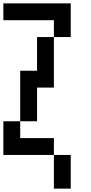

<svg xmlns="http://www.w3.org/2000/svg" viewBox="-20 -920 540 1140"><path d="M0 -200H100V-100H300V0H0ZM0 -800V-900H400V-700H300V-800ZM100 -200V-500H200V-700H300V-400H200V-200ZM300 0H400V200H300Z"/></svg>

Font: Galmuri9 Regular
Style: Regular
Weight: 400
Designer: Lee Minseo (quiple)
Version: Version 2.399;hotconv 1.1.1;makeotfexe 2.6.0 DEVELOPMENT